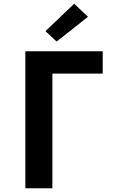

<svg xmlns="http://www.w3.org/2000/svg" viewBox="-20 -1010 640 1030"><path d="M116 0V-735H531V-615H261V0ZM284 -787 224 -843 378 -990 452 -920Z"/></svg>

Font: Iosevka SS04 Heavy Extended
Style: Regular
Weight: 900
Width: 7
Monospace: yes
Designer: Belleve Invis
Foundry: Belleve Invis
Version: Version 19.0.0; ttfautohint (v1.8.4)